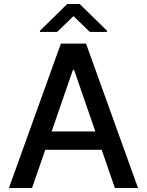

<svg xmlns="http://www.w3.org/2000/svg" viewBox="-20 -947 740 967"><path d="M141.3 0H24.9L286.6 -727.3H413.4L675.1 0H558.6L492.2 -192.5H208.1ZM240.1 -284.8H460.2L353 -595.2H347.3ZM267.8 -786.2 350.1 -865.8 432.2 -786.2H519.2V-791.9L381.4 -926.8H318.5L181.1 -791.9V-786.2Z"/></svg>

Font: Inter UI Medium
Style: Regular
Weight: 500
Designer: Rasmus Andersson
Foundry: rsms
Version: 3.2;8d6f07862